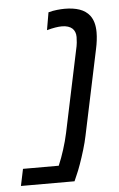

<svg xmlns="http://www.w3.org/2000/svg" viewBox="-89 -675 440 711"><g transform="rotate(-5 131.0 -320.0)"><path d="M-40 0 -26.9 -62.5H106Q117.7 -89.8 127.4 -120.6Q137.2 -151.4 143.6 -181.2L207.5 -484.4Q210.9 -498 212.2 -510.7Q213.4 -523.4 213.4 -531.7Q213.4 -542 210.2 -550Q207 -558.1 201.2 -563.5Q194.8 -569.3 185.1 -572.5Q175.3 -575.7 162.6 -575.7Q151.9 -575.7 138.2 -573.5Q124.5 -571.3 106.4 -566.4L117.7 -631.8Q133.3 -636.2 149.9 -637.9Q166.5 -639.6 178.7 -639.6Q210 -639.6 233.4 -631.6Q256.8 -623.5 271 -605.5Q279.8 -593.8 284.2 -578.4Q288.6 -563 288.6 -542.5Q288.6 -528.3 286.6 -512.5Q284.7 -496.6 281.2 -481L214.4 -164.6Q209.5 -140.6 201.2 -113Q192.9 -85.4 184.1 -60.8Q175.3 -36.1 168.5 -21.5L159.2 0Z"/></g></svg>

Font: Open Sans Condensed
Style: Italic
Weight: 400
Width: 3
Italic angle: -12°
Designer: Monotype Design Team
Foundry: Monotype Imaging Inc.
Version: Version 3.000